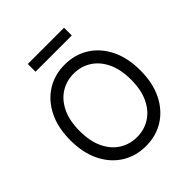

<svg xmlns="http://www.w3.org/2000/svg" viewBox="-242 -1072 1245 1245"><g transform="rotate(-45 380.5 -449.5)"><path d="M701.7 -363.6Q701.7 -248.6 660.2 -164.8Q618.6 -81 546.2 -35.5Q473.7 9.9 380.7 9.9Q287.6 9.9 215.2 -35.5Q142.8 -81 101.2 -164.8Q59.7 -248.6 59.7 -363.6Q59.7 -478.7 101.2 -562.5Q142.8 -646.3 215.2 -691.8Q287.6 -737.2 380.7 -737.2Q473.7 -737.2 546.2 -691.8Q618.6 -646.3 660.2 -562.5Q701.7 -478.7 701.7 -363.6ZM616.5 -363.6Q616.5 -458.1 585 -523.1Q553.6 -588.1 500.2 -621.4Q446.7 -654.8 380.7 -654.8Q314.6 -654.8 261.2 -621.4Q207.7 -588.1 176.3 -523.1Q144.9 -458.1 144.9 -363.6Q144.9 -269.2 176.3 -204.2Q207.7 -139.2 261.2 -105.8Q314.6 -72.4 380.7 -72.4Q446.7 -72.4 500.2 -105.8Q553.6 -139.2 585 -204.2Q616.5 -269.2 616.5 -363.6ZM546.9 -909.1V-838.1H214.5V-909.1Z"/></g></svg>

Font: Inter UI
Style: Regular
Weight: 400
Designer: Rasmus Andersson
Foundry: rsms
Version: 3.2;8d6f07862